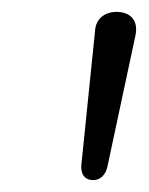

<svg xmlns="http://www.w3.org/2000/svg" viewBox="-20 -731 251 323"><path d="M137 -428C148 -428 158 -436 161 -452L208 -672C213 -697 199 -711 176 -711C154 -711 141 -697 140 -680L117 -455C115 -435 125 -428 137 -428Z"/></svg>

Font: SN Pro Light
Style: Italic
Weight: 300
Italic angle: -8.99998°
Designer: Tobias Whetton
Foundry: Supernotes
Version: Version 1.001;Glyphs 3.2 (3249)